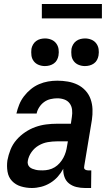

<svg xmlns="http://www.w3.org/2000/svg" viewBox="-20 -931 540 959"><path d="M139 8Q111 8 84.5 0Q58 -8 40 -27Q22 -46 17.5 -74Q13 -102 17 -130Q22 -157 32.5 -183.5Q43 -210 62 -232Q81 -254 105.5 -270.5Q130 -287 156.5 -296.5Q183 -306 210.5 -309.5Q238 -313 265 -313H334L339 -347Q342 -365 340 -383Q338 -401 328 -414.5Q318 -428 301.5 -434Q285 -440 266 -440Q250 -440 232.5 -436Q215 -432 200.5 -421.5Q186 -411 176 -395.5Q166 -380 163 -364H62Q67 -386 76 -408.5Q85 -431 100 -450.5Q115 -470 134 -485.5Q153 -501 175 -510.5Q197 -520 220 -524Q243 -528 266 -528Q293 -528 319 -523.5Q345 -519 367.5 -508Q390 -497 407 -478.5Q424 -460 432.5 -436Q441 -412 442 -385.5Q443 -359 439 -332L401 -103Q400 -98 400 -93.5Q400 -89 403 -86Q406 -83 410.5 -81.5Q415 -80 419 -80H436L435 8H404Q382 8 361.5 3Q341 -2 325 -14.5Q309 -27 302 -47Q295 -67 296 -88Q285 -67 268.5 -48.5Q252 -30 230.5 -17Q209 -4 185.5 2Q162 8 139 8ZM193 -80Q208 -80 223.5 -83.5Q239 -87 253 -95.5Q267 -104 278 -116.5Q289 -129 296.5 -143Q304 -157 308.5 -172Q313 -187 315 -202L319 -225H265Q242 -225 218.5 -221Q195 -217 173.5 -204.5Q152 -192 137.5 -171.5Q123 -151 119 -128Q117 -119 119.5 -110.5Q122 -102 128 -96.5Q134 -91 142 -88Q150 -85 158 -83Q166 -81 175 -80.5Q184 -80 193 -80ZM404 -601Q388 -601 373 -607Q358 -613 348.5 -625.5Q339 -638 337 -654Q335 -670 337 -687Q339 -698 345 -708.5Q351 -719 360.5 -726Q370 -733 381.5 -736Q393 -739 405 -739Q421 -739 436 -733Q451 -727 460.5 -714.5Q470 -702 472.5 -686Q475 -670 472 -653Q470 -642 464.5 -631.5Q459 -621 449 -614Q439 -607 427.5 -604Q416 -601 404 -601ZM204 -601Q188 -601 173 -607Q158 -613 148.5 -625.5Q139 -638 137 -654Q135 -670 137 -687Q139 -698 145 -708.5Q151 -719 160.5 -726Q170 -733 181.5 -736Q193 -739 205 -739Q221 -739 236 -733Q251 -727 260.5 -714.5Q270 -702 272.5 -686Q275 -670 272 -653Q270 -642 264.5 -631.5Q259 -621 249 -614Q239 -607 227.5 -604Q216 -601 204 -601ZM489 -839H189V-911H489Z"/></svg>

Font: Iosevka SS18 Semibold
Style: Italic
Weight: 600
Italic angle: -9°
Monospace: yes
Designer: Belleve Invis
Foundry: Belleve Invis
Version: Version 25.1.1; ttfautohint (v1.8.4)